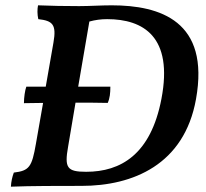

<svg xmlns="http://www.w3.org/2000/svg" viewBox="-20 -699 774 722"><path d="M400 -679C359 -679 317 -676 278 -676C229 -676 166 -677 123 -679C120 -664 120 -645 124 -627C178 -621 193 -607 181 -539L152 -373H79C74 -360 70 -332 70 -311C97 -311 118 -312 142 -312L115 -158C100 -71 90 -57 32 -50C26 -34 22 -16 21 3C92 0 211 0 284 0H287C480 0 673 -80 717 -326C770 -620 582 -679 400 -679ZM587 -327C547 -118 434 -53 304 -53C232 -53 222 -68 236 -147L264 -313C306 -313 343 -313 385 -312C393 -329 395 -349 395 -373H274L316 -618C338 -624 359 -627 383 -627C519 -627 632 -561 587 -327Z"/></svg>

Font: Vollkorn Semibold
Style: Italic
Weight: 600
Italic angle: -11°
Designer: Friedrich Althausen
Foundry: Friedrich Althausen
Version: Version 4.015;PS 004.015;hotconv 1.0.88;makeotf.lib2.5.64775